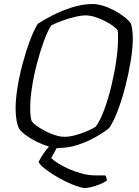

<svg xmlns="http://www.w3.org/2000/svg" viewBox="-20 -740 696 960"><path d="M270 0Q267 0 264 0L236 50Q246 61 269.5 76Q293 91 324.5 105Q356 119 390.5 128Q425 137 456 137H506Q509 140 511.5 146.5Q514 153 514 163Q500 173 479 181.5Q458 190 438 195Q418 200 405 200Q391 200 364.5 191Q338 182 307.5 167Q277 152 248 134Q219 116 198.5 99Q178 82 173 69Q183 50 196 30Q209 10 225 -7Q195 -16 164.5 -31Q134 -46 110 -63.5Q86 -81 76 -96Q66 -116 62 -143Q58 -170 58 -199Q58 -244 67.5 -303Q77 -362 93.5 -423Q110 -484 129.5 -536.5Q149 -589 169 -621Q199 -641 244 -664Q289 -687 341.5 -703.5Q394 -720 444 -720Q467 -720 496 -711Q525 -702 553 -687Q581 -672 603 -654.5Q625 -637 635 -621Q640 -605 642 -584.5Q644 -564 644 -546Q644 -500 634 -438Q624 -376 607.5 -311Q591 -246 570 -190Q549 -134 526 -100Q499 -78 458.5 -55Q418 -32 370 -16Q322 0 270 0ZM302 -56Q329 -56 360.5 -65Q392 -74 419 -86Q446 -98 459 -107Q481 -137 501 -191Q521 -245 536.5 -309Q552 -373 561 -435Q570 -497 570 -543Q570 -556 570 -567Q570 -578 568 -588Q563 -597 545.5 -610Q528 -623 504.5 -635Q481 -647 455.5 -655Q430 -663 409 -663Q385 -663 352.5 -655Q320 -647 288.5 -635.5Q257 -624 236 -613Q217 -583 198.5 -532Q180 -481 164.5 -421.5Q149 -362 140 -304Q131 -246 131 -200Q131 -157 138 -135Q148 -120 177 -101.5Q206 -83 240.5 -69.5Q275 -56 302 -56Z"/></svg>

Font: Texturina Thin
Style: Italic
Weight: 100
Italic angle: -11°
Designer: Guillermo Torres Carreño
Foundry: Omnibus-Type
Version: Version 1.002; ttfautohint (v1.8.3)